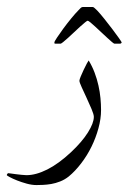

<svg xmlns="http://www.w3.org/2000/svg" viewBox="-73 -344 374 559"><path d="M221.2 -23.9Q221.2 2 213.6 29.5Q206.1 57.1 193.4 83Q180.7 108.9 163.3 131.6Q146 154.3 127 169.9Q115.2 179.2 102.1 184.3Q88.9 189.5 76.2 191.7Q63.5 193.8 52.2 194.3Q41 194.8 33.2 194.8Q20 194.8 4.9 190.7Q-10.3 186.5 -23.2 181.4Q-36.1 176.3 -44.7 171.6Q-53.2 167 -53.2 166Q-53.2 164.6 -51.8 162.4Q-50.3 160.2 -48.8 160.2Q-48.3 160.2 -41.7 161.1Q-35.2 162.1 -26.9 163.1Q-18.6 164.1 -10 165Q-1.5 166 3.9 166Q31.7 166 64.7 149.4Q97.7 132.8 133.8 99.1Q166 68.8 183.1 41.5Q200.2 14.2 200.2 -3.9Q200.2 -10.7 193.6 -26.4Q187 -42 179.2 -58.8Q171.4 -75.7 164.8 -90.1Q158.2 -104.5 158.2 -108.9Q158.2 -112.3 162.1 -121.6Q166 -130.9 170.7 -140.9Q175.3 -150.9 179.7 -158.9Q184.1 -167 185.1 -168Q195.3 -151.4 202.4 -132.6Q209.5 -113.8 213.6 -95.2Q217.8 -76.7 219.5 -58.3Q221.2 -40 221.2 -23.9ZM85.4 -220.7Q85.4 -223.1 93 -234.6Q100.6 -246.1 111.3 -260.7Q122.1 -275.4 134.3 -290.3Q146.5 -305.2 155.3 -314Q159.2 -318.4 162.1 -321Q165 -323.7 168.5 -323.7H196.3Q199.2 -323.7 202.4 -320.6Q205.6 -317.4 210.4 -313Q219.2 -303.7 231.2 -288.6Q243.2 -273.4 254.4 -258.8Q265.6 -244.1 273.4 -232.9Q281.2 -221.7 281.2 -220.7Q281.2 -218.3 277.3 -216.8H260.3Q258.8 -216.8 252.9 -221.7Q247.1 -226.6 239 -234.1Q231 -241.7 221.7 -250.2Q212.4 -258.8 204.3 -266.4Q196.3 -273.9 190.2 -278.8Q184.1 -283.7 182.1 -283.7Q180.7 -283.7 174.6 -278.8Q168.5 -273.9 160.2 -266.4Q151.9 -258.8 142.8 -250.2Q133.8 -241.7 125.5 -234.1Q117.2 -226.6 111.1 -221.7Q105 -216.8 103.5 -216.8H88.4Q85.4 -216.8 85.4 -218.3Q85.4 -219.7 85.4 -220.7Z"/></svg>

Font: Scheherazade Urdu
Style: Regular
Weight: 400
Designer: SIL International
Foundry: SIL International
Version: Version 1.005 (build 117/117)